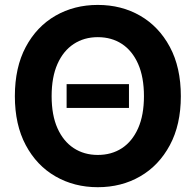

<svg xmlns="http://www.w3.org/2000/svg" viewBox="-20 -758 803 788"><path d="M509.3 -412.6V-314.9H253.4V-412.6ZM381.3 10.3Q284.7 10.3 207.5 -34.2Q130.4 -78.6 85.7 -162.4Q41 -246.1 41 -363.3Q41 -481.4 85.7 -565.2Q130.4 -648.9 207.5 -693.4Q284.7 -737.8 381.3 -737.8Q478.5 -737.8 555.4 -693.4Q632.3 -648.9 677.2 -565.2Q722.2 -481.4 722.2 -363.3Q722.2 -246.1 677.2 -162.4Q632.3 -78.6 555.4 -34.2Q478.5 10.3 381.3 10.3ZM381.3 -122.1Q438 -122.1 480.5 -149.9Q522.9 -177.7 546.9 -231.7Q570.8 -285.6 570.8 -363.3Q570.8 -441.4 546.9 -495.6Q522.9 -549.8 480.5 -577.6Q438 -605.5 381.3 -605.5Q325.2 -605.5 282.5 -577.4Q239.7 -549.3 215.8 -495.4Q191.9 -441.4 191.9 -363.3Q191.9 -285.6 215.8 -231.9Q239.7 -178.2 282.5 -150.1Q325.2 -122.1 381.3 -122.1Z"/></svg>

Font: Inter 20pt
Style: Bold
Weight: 700
Version: Version 4.001;git-66647c0bb